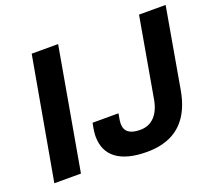

<svg xmlns="http://www.w3.org/2000/svg" viewBox="-118 -846 1141 1017"><g transform="rotate(-20 453.0 -337.0)"><path d="M29 0 151 -686H300L179 0ZM548 12Q437 12 378 -31Q319 -74 319 -159Q319 -170 321 -186.5Q323 -203 329 -232H475Q470 -208 468.5 -195Q467 -182 467 -176Q467 -143 488.5 -126.5Q510 -110 554 -110Q603 -110 634.5 -142.5Q666 -175 677 -236L756 -686H906L827 -235Q812 -150 775 -95Q738 -40 681 -14Q624 12 548 12Z"/></g></svg>

Font: Archivo SemiBold
Style: Bold Italic
Weight: 700
Italic angle: -10°
Version: Version 2.001